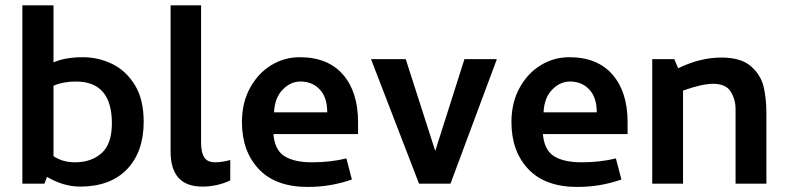

<svg xmlns="http://www.w3.org/2000/svg" viewBox="-20 -708 3031 740"><path d="M66.2 0H151.2L161.2 -26.2Q225 11.2 288.8 11.2Q405 11.2 469.4 -55.6Q533.8 -122.5 533.8 -238.8Q533.8 -326.2 498.8 -381.9Q463.8 -437.5 410.6 -462.5Q357.5 -487.5 300 -487.5Q231.2 -487.5 186.2 -467.5V-687.5H66.2ZM411.2 -232.5Q411.2 -153.8 371.9 -118.1Q332.5 -82.5 268.8 -82.5Q221.2 -82.5 186.2 -106.2V-377.5Q223.8 -393.8 272.5 -393.8Q411.2 -393.8 411.2 -232.5Z M755 -158.8V-687.5H637.5V-123.8Q637.5 11.2 760 11.2Q816.2 11.2 867.5 -12.5V-91.2Q835 -82.5 810 -82.5Q778.8 -82.5 766.9 -101.9Q755 -121.2 755 -158.8Z M912.5 -237.5Q912.5 -125 977.5 -56.2Q1042.5 12.5 1166.2 12.5Q1255 12.5 1336.2 -16.2L1315 -97.5Q1255 -82.5 1182.5 -82.5Q1113.8 -82.5 1076.2 -106.2Q1038.8 -130 1033.8 -191.2H1360V-237.5Q1360 -353.8 1301.9 -420.6Q1243.8 -487.5 1135 -487.5Q1076.2 -487.5 1025.6 -456.9Q975 -426.2 943.8 -369.4Q912.5 -312.5 912.5 -237.5ZM1241.2 -275H1036.2Q1038.8 -331.2 1069.4 -362.5Q1100 -393.8 1137.5 -393.8Q1183.8 -393.8 1212.5 -363.1Q1241.2 -332.5 1241.2 -275Z M1770 -480 1657.5 -126.2 1543.8 -480H1410L1595 0H1716.2L1895 -480Z M1951.2 -237.5Q1951.2 -125 2016.2 -56.2Q2081.2 12.5 2205 12.5Q2293.8 12.5 2375 -16.2L2353.8 -97.5Q2293.8 -82.5 2221.2 -82.5Q2152.5 -82.5 2115 -106.2Q2077.5 -130 2072.5 -191.2H2398.8V-237.5Q2398.8 -353.8 2340.6 -420.6Q2282.5 -487.5 2173.8 -487.5Q2115 -487.5 2064.4 -456.9Q2013.8 -426.2 1982.5 -369.4Q1951.2 -312.5 1951.2 -237.5ZM2280 -275H2075Q2077.5 -331.2 2108.1 -362.5Q2138.8 -393.8 2176.2 -393.8Q2222.5 -393.8 2251.2 -363.1Q2280 -332.5 2280 -275Z M2493.8 -480V0H2612.5V-358.8Q2685 -385 2728.8 -385Q2777.5 -385 2796.2 -355Q2815 -325 2815 -287.5V0H2933.8V-272.5Q2933.8 -328.8 2923.1 -373.8Q2912.5 -418.8 2874.4 -452.5Q2836.2 -486.2 2760 -486.2Q2678.8 -486.2 2593.8 -445L2578.8 -480Z"/></svg>

Font: Cambay
Style: Bold
Weight: 700
Designer: Pooja Saxena
Foundry: Pooja Saxena
Version: Version 1.096;PS 001.096;hotconv 1.0.70;makeotf.lib2.5.58329